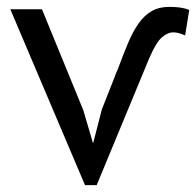

<svg xmlns="http://www.w3.org/2000/svg" viewBox="-20 -527 570 558"><path d="M261 11H227L10 -500H102L222 -207L250 -112H251L276 -209Q290 -245 298.5 -266Q307 -287 311.5 -299Q316 -311 318 -316Q320 -321 322 -325Q338 -368 352 -401.5Q366 -435 382.5 -458.5Q399 -482 420.5 -494.5Q442 -507 472 -507Q490 -507 504 -505Q518 -503 530 -498L518 -424Q509 -428 500.5 -430.5Q492 -433 484 -433Q467 -433 450 -418Q433 -403 413 -356Z"/></svg>

Font: PT Sans
Style: Regular
Weight: 400
Version: Version 2.003W OFL; ttfautohint (v1.6)